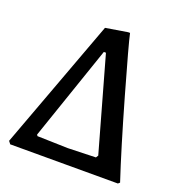

<svg xmlns="http://www.w3.org/2000/svg" viewBox="-120 -755 810 858"><g transform="rotate(20 285.5 -325.5)"><path d="M11 -13 241 -634 345 -651H354Q363 -607 428.5 -378Q494 -149 541 -7L533 0H21ZM401 -76 408 -87 283 -531H273L119 -82L123 -76L269 -72Z"/></g></svg>

Font: Alegreya SC Medium
Style: Regular
Weight: 500
Designer: Juan Pablo del Peral
Foundry: Huerta Tipografica
Version: Version 2.007; ttfautohint (v1.6)